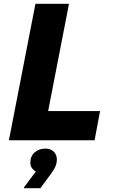

<svg xmlns="http://www.w3.org/2000/svg" viewBox="-20 -740 600 1013"><path d="M27 0 167 -720H344L234 -154H508L479 0ZM169 165Q159 160 149.5 148Q140 136 140 118Q140 84 163 64Q186 44 219 44Q247 44 263.5 60Q280 76 280 102Q280 129 264 154.5Q248 180 235 196L193 253H107V248Z"/></svg>

Font: Kufam
Style: Bold Italic
Weight: 700
Italic angle: -11°
Designer: Artur Schmal
Foundry: Original Type
Version: Version 1.301; ttfautohint (v1.8.3)